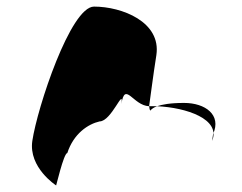

<svg xmlns="http://www.w3.org/2000/svg" viewBox="-20 -576 735 582"><path d="M78 -149C66 -68 150 -14 150 -14C149 -6 173 -112 184 -112C203 -171 247 -200 282 -208C318 -208 356 -314 348 -261C359 -331 383 -256 432 -254C436 -281 444 -346 454 -409C469 -510 349 -556 265 -556C194 -556 93 -250 78 -149ZM432 -254C433 -246 434 -242 436 -241C435 -237 435 -246 456 -254ZM456 -254C471 -259 495 -264 538 -264C602 -264 652 -228 626 -170L623 -149C650 -215 545 -250 456 -254Z"/></svg>

Font: Ampere
Style: ExtIta
Weight: 400
Version: Version 1